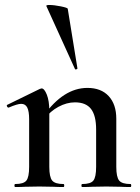

<svg xmlns="http://www.w3.org/2000/svg" viewBox="-20 -751 563 771"><path d="M310 -12Q344 -12 355 -26Q366 -40 366 -81V-231Q366 -287 345.5 -313.5Q325 -340 281 -340Q248 -340 214.5 -322Q181 -304 160 -274L155 -286Q235 -398 331 -398Q386 -398 416.5 -365Q447 -332 447 -274V-81Q447 -40 458.5 -26Q470 -12 504 -12Q507 -12 507 -6Q507 0 504 0Q479 0 464 -1L407 -2L350 -1Q335 0 310 0Q307 0 307 -6Q307 -12 310 -12ZM41 -12Q75 -12 86 -26Q97 -40 97 -81V-272Q97 -304 89.5 -319Q82 -334 65 -334Q50 -334 15 -319H14Q10 -319 8 -324Q6 -329 9 -330L140 -394Q146 -396 147 -396Q158 -396 168 -371Q178 -346 178 -306V-81Q178 -40 189.5 -26Q201 -12 235 -12Q238 -12 238 -6Q238 0 235 0Q210 0 195 -1L138 -2L80 -1Q66 0 41 0Q38 0 38 -6Q38 -12 41 -12ZM178 -731Q197 -731 224 -725.5Q251 -720 252 -716L291 -476Q291 -474 286.5 -472.5Q282 -471 281 -474L166 -727Q165 -731 178 -731Z"/></svg>

Font: Cormorant Infant SemiBold
Style: Regular
Weight: 600
Designer: Christian Thalmann (Catharsis Fonts)
Foundry: Catharsis Fonts
Version: Version 4.000